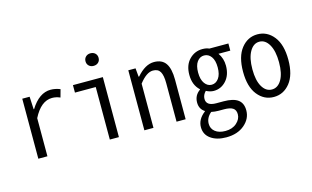

<svg xmlns="http://www.w3.org/2000/svg" viewBox="-113 -1099 2713 1672"><g transform="rotate(-15 1243.0 -263.0)"><path d="M114.3 0V-541H180.7L186.5 -426.8H190.4Q268.6 -552.7 372.1 -552.7Q414.1 -552.7 458 -535.2L438.5 -464.8Q402.3 -480.5 366.2 -480.5Q265.6 -480.5 196.3 -343.8V0Z M758.8 0V-473.6H571.3V-541H840.8V0ZM789.1 -656.2Q763.7 -656.2 747.1 -671.9Q730.5 -687.5 730.5 -712.9Q730.5 -737.3 747.1 -753.4Q763.7 -769.5 789.1 -769.5Q815.4 -769.5 832 -753.9Q848.6 -738.3 848.6 -712.9Q848.6 -687.5 832 -671.9Q815.4 -656.2 789.1 -656.2Z M1070.3 0V-541H1135.7L1142.6 -463.9H1147.5Q1224.6 -552.7 1303.7 -552.7Q1376 -552.7 1409.2 -504.4Q1442.4 -456.1 1442.4 -356.4V0H1360.4V-346.7Q1360.4 -418 1341.3 -450.7Q1322.3 -483.4 1276.4 -483.4Q1217.8 -483.4 1152.3 -398.4V0Z M1745.1 244.1Q1659.2 244.1 1606 206.1Q1552.7 168 1552.7 101.6Q1552.7 30.3 1622.1 -22.5V-26.4Q1576.2 -55.7 1576.2 -114.3Q1576.2 -179.7 1629.9 -216.8V-220.7Q1573.2 -272.5 1573.2 -364.3Q1573.2 -452.1 1622.1 -502.4Q1670.9 -552.7 1740.2 -552.7Q1777.3 -552.7 1800.8 -541H1972.7V-476.6H1866.2Q1902.3 -425.8 1902.3 -360.4Q1902.3 -276.4 1856.4 -225.6Q1810.5 -174.8 1744.1 -174.8Q1710.9 -174.8 1675.8 -193.4Q1646.5 -164.1 1646.5 -127.9Q1646.5 -65.4 1736.3 -65.4H1801.8Q1888.7 -65.4 1930.7 -34.7Q1972.7 -3.9 1972.7 61.5Q1972.7 136.7 1909.7 190.4Q1846.7 244.1 1745.1 244.1ZM1740.2 -231.4Q1778.3 -231.4 1803.7 -266.1Q1829.1 -300.8 1829.1 -364.3Q1829.1 -427.7 1804.2 -461.4Q1779.3 -495.1 1740.2 -495.1Q1702.1 -495.1 1677.2 -461.4Q1652.3 -427.7 1652.3 -364.3Q1652.3 -300.8 1677.7 -266.1Q1703.1 -231.4 1740.2 -231.4ZM1752 188.5Q1814.5 188.5 1853.5 153.8Q1892.6 119.1 1892.6 75.2Q1892.6 36.1 1866.7 19.5Q1840.8 2.9 1787.1 2.9H1738.3Q1705.1 2.9 1673.8 -3.9Q1626 36.1 1626 90.8Q1626 134.8 1659.7 161.6Q1693.4 188.5 1752 188.5Z M2032.2 -269.5Q2032.2 -406.2 2090.3 -479.5Q2148.4 -552.7 2236.3 -552.7Q2324.2 -552.7 2382.3 -479.5Q2440.4 -406.2 2440.4 -269.5Q2440.4 -133.8 2382.3 -61Q2324.2 11.7 2236.3 11.7Q2148.4 11.7 2090.3 -61Q2032.2 -133.8 2032.2 -269.5ZM2356.4 -269.5Q2356.4 -370.1 2323.2 -428.2Q2290 -486.3 2236.3 -486.3Q2182.6 -486.3 2149.4 -428.2Q2116.2 -370.1 2116.2 -269.5Q2116.2 -168 2149.4 -111.8Q2182.6 -55.7 2236.3 -55.7Q2290 -55.7 2323.2 -111.8Q2356.4 -168 2356.4 -269.5Z"/></g></svg>

Font: Gen Shin Gothic Monospace Normal
Style: Regular
Weight: 350
Designer: [Source Han Sans]
Ryoko NISHIZUKA  (kana & ideographs); Paul D. Hunt (Latin, Greek & Cyrillic); Wenlong ZHANG  (bopomofo
Version: Version 1.002.20150607